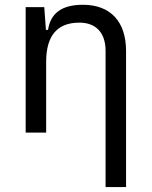

<svg xmlns="http://www.w3.org/2000/svg" viewBox="-20 -547 626 792"><path d="M415.5 224.6H500V-336.9C500 -458 435.5 -527.3 322.3 -527.3C235.4 -527.3 188.5 -493.2 178.2 -423.8H169.4L162.6 -517.6H85.9V0H170.4V-291.5C170.4 -400.4 216.3 -453.6 307.6 -453.6C376 -453.6 415.5 -411.6 415.5 -337.4Z"/></svg>

Font: Cascadia Mono PL SemiLight
Style: Regular
Weight: 350
Monospace: yes
Designer: Aaron Bell
Foundry: Saja Typeworks
Version: Version 2404.023